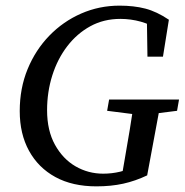

<svg xmlns="http://www.w3.org/2000/svg" viewBox="-20 -648 655 681"><path d="M50 -254Q50 -335 78 -403Q106 -471 155 -521.5Q204 -572 268 -600Q332 -628 404 -628Q455 -628 495.5 -617.5Q536 -607 579 -578L558 -447H503L501 -579L542 -540Q516 -561 480 -571Q444 -581 407 -581Q348 -581 300.5 -555Q253 -529 218.5 -484Q184 -439 165.5 -380.5Q147 -322 147 -257Q147 -185 175 -134.5Q203 -84 248 -58Q293 -32 346 -32Q377 -32 406 -39Q435 -46 465 -57L412 -23L422 -81Q441 -188 457 -295H552L502 -26Q460 -6 417 3.5Q374 13 322 13Q237 13 176.5 -20Q116 -53 83 -113Q50 -173 50 -254ZM360 -255 367 -295H615L608 -255L497 -241H470Z"/></svg>

Font: Lisu Bosa Medium
Style: Italic
Weight: 500
Italic angle: -19°
Designer: David Morse, Annie Olsen, Victor Gaultney, Frank Grießhammer (Latin)
Foundry: SIL International
Version: Version 2.000